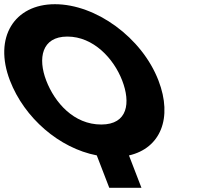

<svg xmlns="http://www.w3.org/2000/svg" viewBox="-114 -740 982 913"><path d="M105.8 -357C65.6 -461.6 83.1 -566.1 206.3 -566.1C330.4 -566.1 426.8 -461.6 467.1 -357C507.4 -252.5 494.9 -147.9 367.4 -147.9C236.5 -147.9 146.1 -252.5 105.8 -357ZM-66.7 -357C1.9 -178.9 167.8 -35.4 346.2 -1.1L405.6 153H558.6L499.3 -0.9C648.9 -35 708.4 -178.6 639.6 -357C560.7 -561.9 341.7 -720 147.1 -720C-45.9 -720 -145.6 -561.9 -66.7 -357Z"/></svg>

Font: Hussar
Style: BdOpOblFour
Weight: 700
Foundry: Cannot Into Space Fonts
Version: Version 2.00